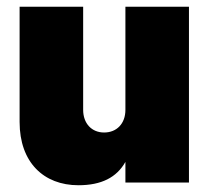

<svg xmlns="http://www.w3.org/2000/svg" viewBox="-20 -540 621 568"><path d="M351 -520V-215C351 -174 325 -148 288 -148C251 -148 226 -175 226 -215V-520H38V-179C38 -60 109 8 212 8C280 8 325 -15 351 -61V0H539V-520Z"/></svg>

Font: Arthouse Owned Black
Style: Regular
Weight: 900
Designer: Jeremy Tribby
Foundry: Tribby Type
Version: Version 1.000;PS 001.000;hotconv 1.0.88;makeotf.lib2.5.64775